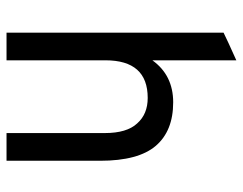

<svg xmlns="http://www.w3.org/2000/svg" viewBox="-100 -662 762 603"><g transform="rotate(90 281.5 -361.0)"><path d="M83 0Q83 -170.9 83 -681.6Q104.5 -692.4 169.9 -721.7Q169.9 -656.2 169.9 -458Q216.8 -523.4 301.8 -523.4Q391.6 -523.4 438.5 -468.8Q485.4 -414.1 485.4 -293.9Q485.4 -196.3 485.4 0Q462.9 0 398.4 0Q398.4 -77.1 398.4 -308.6Q398.4 -377.9 368.2 -410.2Q338.9 -443.4 288.1 -443.4Q169.9 -443.4 169.9 -310.5Q169.9 -207 169.9 0Q148.4 0 83 0Z"/></g></svg>

Font: Overpass
Style: Regular
Weight: 400
Designer: Delve Withrington, Thomas Jockin
Version: Version 3.000;DELV;Overpass; ttfautohint (v1.5)